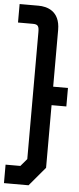

<svg xmlns="http://www.w3.org/2000/svg" viewBox="-63 -793 426 1035"><g transform="rotate(5 149.5 -275.5)"><path d="M219 -639C219 -742 148 -760 102 -760H0V-660H81C108 -660 114 -650 114 -618V69L80 109H0V209H133L219 107V-232H299V-332H219Z"/></g></svg>

Font: Tekex
Style: Regular
Weight: 400
Designer: NC Empire
Foundry: NC Empire
Version: Version 1.001;hotconv 1.0.109;makeotfexe 2.5.65596